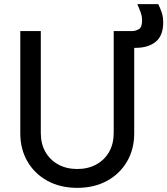

<svg xmlns="http://www.w3.org/2000/svg" viewBox="-20 -895 808 927"><path d="M353 12Q271 12 209 -22Q147 -56 112.5 -115.5Q78 -175 78 -251V-745H177V-253Q177 -201 199 -162Q221 -123 261 -101Q301 -79 353 -79Q405 -79 445 -101Q485 -123 507 -162Q529 -201 529 -253V-745H618Q634 -745 650 -754Q666 -763 666 -796Q666 -816 659 -835.5Q652 -855 643 -875H744Q754 -855 761 -834Q768 -813 768 -787Q768 -723 732 -693.5Q696 -664 635 -664H628V-251Q628 -175 593.5 -115.5Q559 -56 497 -22Q435 12 353 12Z"/></svg>

Font: Pitagon Sans Text Medium
Style: Regular
Weight: 500
Designer: Travis Tran
Foundry: Pitagon
Version: Version 1.000; ttfautohint (v1.8.4.7-5d5b);gftools[0.9.26]